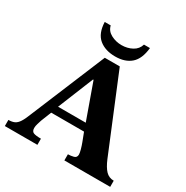

<svg xmlns="http://www.w3.org/2000/svg" viewBox="-190 -1008 1128 1165"><g transform="rotate(30 374.5 -425.0)"><path d="M230 0H2V-43Q28 -43 44.5 -51Q61 -59 74.5 -80Q88 -101 103 -140L320 -662H425L641 -138Q661 -90 683.5 -66.5Q706 -43 740 -43V0H419V-43Q438 -43 458 -48Q478 -53 478 -75Q478 -86 472 -108Q466 -130 458 -151L435 -211H205L176 -138Q172 -125 167 -109Q162 -93 162 -80Q162 -56 177.5 -49.5Q193 -43 230 -43ZM223 -263H417L328 -512H324ZM370 -700Q300 -700 257 -735.5Q214 -771 211 -850H253Q261 -815 295 -797Q329 -779 369 -779Q410 -779 443 -797Q476 -815 486 -850H528Q520 -771 479.5 -735.5Q439 -700 370 -700Z"/></g></svg>

Font: STIX Two Text
Style: Bold
Weight: 700
Designer: Ross Mills, John Hudson & Paul Hanslow, Tiro Typeworks Ltd; with prior portions MicroPress Inc., and Coen Hoffman.
Foundry: Tiro Typeworks Ltd
Version: Version 2.13 b171